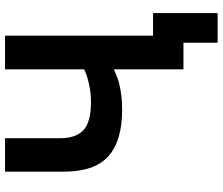

<svg xmlns="http://www.w3.org/2000/svg" viewBox="-81 -669 886 764"><g transform="rotate(-90 362.0 -287.0)"><path d="M574 136V0H468V-277Q460 -274 446 -267.5Q432 -261 412 -256Q392 -251 366.5 -247.5Q341 -244 308 -244Q183 -244 122 -299Q61 -354 61 -475V-710H194V-491Q194 -428 226 -398Q258 -368 338 -368Q373 -368 408 -375.5Q443 -383 468 -395V-710H602V-121H692V136Z"/></g></svg>

Font: Rising Sun
Style: Bold
Weight: 700
Designer: Matt McInerney, Pablo Impallari, Rodrigo Fuenzalida (Raleway font), Stephen Hutchings (Greek), Cristiano Sobral (main ch
Foundry: The Rising Sun Project Authors
Version: Version 4.327; ttfautohint (v1.8.4.7-5d5b-dirty)